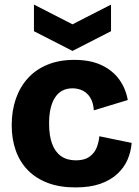

<svg xmlns="http://www.w3.org/2000/svg" viewBox="-20 -803 607 837"><path d="M309 14Q240 14 188.5 -5.5Q137 -25 102 -60.5Q67 -96 49 -146Q31 -196 31 -257Q31 -320 49 -372Q67 -424 101.5 -462Q136 -500 187 -521Q238 -542 304 -542Q373 -542 421.5 -519.5Q470 -497 499 -457.5Q528 -418 537 -367L389 -322Q387 -355 374 -376.5Q361 -398 340.5 -408Q320 -418 296 -418Q271 -418 252 -408Q233 -398 220 -378Q207 -358 200.5 -330Q194 -302 194 -264Q194 -212 207 -176.5Q220 -141 246 -122.5Q272 -104 311 -104Q349 -104 371 -120.5Q393 -137 402 -161Q411 -185 413 -209L554 -180Q551 -142 536 -107Q521 -72 491 -44.5Q461 -17 416.5 -1.5Q372 14 309 14ZM128 -783 296 -697 464 -783V-667L296 -581L128 -667Z"/></svg>

Font: Bricolage Grotesque 24pt ExtraBold
Style: Regular
Weight: 800
Designer: Mathieu Triay
Foundry: Atelier Triay
Version: Version 1.001;gftools[0.9.33.dev8+g029e19f]